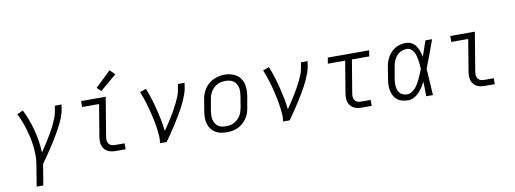

<svg xmlns="http://www.w3.org/2000/svg" viewBox="-72 -1206 4943 1844"><g transform="rotate(-10 2400.0 -284.5)"><path d="M161 205 196 -9Q204 -54 203 -98.5Q202 -143 197 -186.5Q192 -230 182.5 -272Q173 -314 161 -354.5Q149 -395 133.5 -434.5Q118 -474 99 -512L157 -538Q182 -489 201 -437Q220 -385 234.5 -331.5Q249 -278 257.5 -222Q266 -166 268 -108Q287 -137 306.5 -167Q326 -197 344.5 -226.5Q363 -256 380.5 -286.5Q398 -317 413 -348.5Q428 -380 441 -412Q454 -444 459 -477L468 -530H533L525 -477Q519 -445 507 -413.5Q495 -382 480 -351Q465 -320 448.5 -290Q432 -260 414 -230.5Q396 -201 377.5 -172Q359 -143 339.5 -114Q320 -85 300.5 -56.5Q281 -28 260 0L226 205Z M971 0Q949 0 928.5 -3.5Q908 -7 890 -16.5Q872 -26 859.5 -41.5Q847 -57 840.5 -76.5Q834 -96 834 -117Q834 -138 837 -159L889 -472H724V-530H964L901 -150Q898 -132 899.5 -114.5Q901 -97 910.5 -83.5Q920 -70 936.5 -64Q953 -58 971 -58H1065V0ZM932 -591 893 -629 1044 -774 1092 -726Z M1400 0Q1406 -34 1404 -68Q1402 -102 1397.5 -135.5Q1393 -169 1387 -201.5Q1381 -234 1373.5 -266Q1366 -298 1358 -330Q1350 -362 1340.5 -393Q1331 -424 1320.5 -455Q1310 -486 1297 -516L1357 -538Q1378 -487 1394.5 -434.5Q1411 -382 1424.5 -328Q1438 -274 1449 -219.5Q1460 -165 1466 -108Q1486 -137 1505.5 -166.5Q1525 -196 1543.5 -226Q1562 -256 1579.5 -286.5Q1597 -317 1612.5 -348.5Q1628 -380 1641 -412Q1654 -444 1659 -477L1668 -530H1733L1725 -477Q1719 -445 1707 -413.5Q1695 -382 1681 -351Q1667 -320 1650.5 -290Q1634 -260 1616.5 -230.5Q1599 -201 1580.5 -172Q1562 -143 1543 -114Q1524 -85 1504.5 -56.5Q1485 -28 1465 0Z M2051 8Q2021 8 1991.5 2Q1962 -4 1938 -19.5Q1914 -35 1897.5 -58Q1881 -81 1873.5 -109Q1866 -137 1866.5 -167.5Q1867 -198 1872 -228L1890 -338Q1894 -365 1903.5 -391.5Q1913 -418 1929 -442.5Q1945 -467 1967.5 -486Q1990 -505 2016 -517Q2042 -529 2069.5 -535Q2097 -541 2124 -541Q2155 -541 2183.5 -533.5Q2212 -526 2236.5 -511Q2261 -496 2277.5 -472.5Q2294 -449 2301.5 -421Q2309 -393 2309 -362.5Q2309 -332 2304 -302L2285 -192Q2281 -165 2272 -138.5Q2263 -112 2246.5 -88Q2230 -64 2207.5 -44.5Q2185 -25 2159 -13Q2133 -1 2105.5 3.5Q2078 8 2051 8ZM2052 -50Q2073 -50 2093 -53.5Q2113 -57 2132 -67Q2151 -77 2167 -91.5Q2183 -106 2194 -124Q2205 -142 2211.5 -162Q2218 -182 2222 -202L2240 -312Q2243 -333 2244 -354Q2245 -375 2240.5 -394.5Q2236 -414 2225.5 -431.5Q2215 -449 2198.5 -460Q2182 -471 2162 -475.5Q2142 -480 2121 -480Q2101 -480 2081 -476Q2061 -472 2042 -462.5Q2023 -453 2007.5 -438Q1992 -423 1981 -405Q1970 -387 1963.5 -367.5Q1957 -348 1954 -328L1935 -218Q1932 -198 1931.5 -177Q1931 -156 1935 -136.5Q1939 -117 1949.5 -99.5Q1960 -82 1975.5 -70.5Q1991 -59 2011 -54.5Q2031 -50 2052 -50Z M2600 0Q2606 -34 2604 -68Q2602 -102 2597.5 -135.5Q2593 -169 2587 -201.5Q2581 -234 2573.5 -266Q2566 -298 2558 -330Q2550 -362 2540.5 -393Q2531 -424 2520.5 -455Q2510 -486 2497 -516L2557 -538Q2578 -487 2594.5 -434.5Q2611 -382 2624.5 -328Q2638 -274 2649 -219.5Q2660 -165 2666 -108Q2686 -137 2705.5 -166.5Q2725 -196 2743.5 -226Q2762 -256 2779.5 -286.5Q2797 -317 2812.5 -348.5Q2828 -380 2841 -412Q2854 -444 2859 -477L2868 -530H2933L2925 -477Q2919 -445 2907 -413.5Q2895 -382 2881 -351Q2867 -320 2850.5 -290Q2834 -260 2816.5 -230.5Q2799 -201 2780.5 -172Q2762 -143 2743 -114Q2724 -85 2704.5 -56.5Q2685 -28 2665 0Z M3371 0Q3349 0 3328.5 -3.5Q3308 -7 3290 -16.5Q3272 -26 3259.5 -41.5Q3247 -57 3240.5 -76.5Q3234 -96 3234 -117Q3234 -138 3237 -159L3289 -472H3120L3130 -530H3533L3524 -472H3355L3301 -150Q3298 -132 3299.5 -114.5Q3301 -97 3310.5 -83.5Q3320 -70 3336.5 -64Q3353 -58 3371 -58H3465V0Z M3820 8Q3791 8 3763.5 1Q3736 -6 3715 -22.5Q3694 -39 3681 -63Q3668 -87 3662.5 -114Q3657 -141 3658 -170Q3659 -199 3664 -228L3682 -338Q3686 -363 3693.5 -388Q3701 -413 3714.5 -436.5Q3728 -460 3747.5 -480Q3767 -500 3790.5 -513.5Q3814 -527 3839.5 -532.5Q3865 -538 3891 -538Q3911 -538 3930 -532Q3949 -526 3964 -514Q3979 -502 3989.5 -486.5Q4000 -471 4008 -453Q4016 -435 4021 -416.5Q4026 -398 4030 -379Q4043 -417 4056 -454.5Q4069 -492 4082 -530H4147Q4122 -462 4097.5 -394Q4073 -326 4046 -259Q4051 -194 4054 -129.5Q4057 -65 4062 0H3996Q3996 -36 3995.5 -72Q3995 -108 3994 -143Q3980 -116 3963.5 -90.5Q3947 -65 3925.5 -42.5Q3904 -20 3876.5 -6Q3849 8 3820 8ZM3820 -50Q3843 -50 3865 -63.5Q3887 -77 3903 -95.5Q3919 -114 3931 -135.5Q3943 -157 3953.5 -179Q3964 -201 3973.5 -223.5Q3983 -246 3991 -268Q3990 -290 3988 -312Q3986 -334 3982.5 -355Q3979 -376 3973.5 -397Q3968 -418 3958 -436.5Q3948 -455 3930.5 -467.5Q3913 -480 3891 -480Q3872 -480 3853.5 -475Q3835 -470 3818.5 -459.5Q3802 -449 3789.5 -433.5Q3777 -418 3768 -400.5Q3759 -383 3754 -365Q3749 -347 3746 -328L3727 -218Q3724 -199 3723 -179.5Q3722 -160 3724 -141.5Q3726 -123 3733 -105.5Q3740 -88 3752.5 -75Q3765 -62 3783 -56Q3801 -50 3820 -50Z M4571 0Q4549 0 4528.5 -3.5Q4508 -7 4490 -16.5Q4472 -26 4459.5 -41.5Q4447 -57 4440.5 -76.5Q4434 -96 4434 -117Q4434 -138 4437 -159L4489 -472H4324V-530H4564L4501 -150Q4498 -132 4499.5 -114.5Q4501 -97 4510.5 -83.5Q4520 -70 4536.5 -64Q4553 -58 4571 -58H4665V0Z"/></g></svg>

Font: Iosevka Curly Slab LtExObl
Style: Regular
Weight: 300
Width: 7
Italic angle: -9°
Monospace: yes
Designer: Belleve Invis
Foundry: Belleve Invis
Version: Version 11.1.0; ttfautohint (v1.8.3)